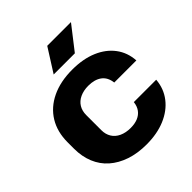

<svg xmlns="http://www.w3.org/2000/svg" viewBox="-200 -866 1013 1013"><g transform="rotate(-45 307.0 -359.5)"><path d="M315 10Q248 10 195 -8Q142 -26 104.5 -59Q67 -92 47.5 -139.5Q28 -187 28 -245V-293Q28 -371 63 -428Q98 -485 163 -516Q228 -547 316 -547Q397 -547 457 -521.5Q517 -496 551.5 -450Q586 -404 590 -342H425Q420 -385 391.5 -406Q363 -427 316 -427Q281 -427 254 -414.5Q227 -402 213 -379Q199 -356 199 -325V-212Q199 -182 213 -159Q227 -136 254 -123.5Q281 -111 317 -111Q348 -111 371 -120.5Q394 -130 408 -149Q422 -168 425 -196H592Q587 -134 551 -87.5Q515 -41 454.5 -15.5Q394 10 315 10ZM229 -598 312 -729H489L387 -598Z"/></g></svg>

Font: Hubot Sans
Style: Bold
Weight: 700
Designer: Deni Anggara
Foundry: GitHub, Inc., Subsidiary of Microsoft Corporation
Version: Version 2.000